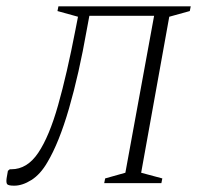

<svg xmlns="http://www.w3.org/2000/svg" viewBox="-30 -580 634 608"><path d="M300 0 303 -15 367 -33 458 -530H253L245 -487Q220 -345 188.5 -236.5Q157 -128 120 -66Q98 -28 69.5 -10Q41 8 15 8Q-4 8 -7.5 3Q-11 -2 -9 -16L-5 -39L1 -44H6Q56 -44 91 -96Q126 -148 154 -247Q182 -346 209 -486L217 -527L152 -545L155 -560H574L571 -545L506 -527L417 -33L484 -15L481 0Z"/></svg>

Font: Spectral SC ExtraLight
Style: Italic
Weight: 275
Italic angle: -10°
Designer: Jean-Baptiste Levee
Foundry: Production Type
Version: Version 2.001